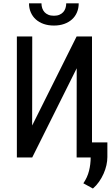

<svg xmlns="http://www.w3.org/2000/svg" viewBox="-20 -925 651 1128"><path d="M430.2 -710.9H520.5V0H430.2L430.7 -523.9L169.4 0H79.1V-710.9H169.4L168.9 -187.5ZM442.4 -905.3Q442.4 -876.5 432.1 -852.3Q421.9 -828.1 402.8 -811Q383.8 -793.9 356.9 -784.4Q330.1 -774.9 296.9 -774.9Q263.2 -774.9 236.3 -784.4Q209.5 -793.9 190.4 -811Q171.4 -828.1 160.9 -852.3Q150.4 -876.5 150.4 -905.3H223.6Q223.6 -890.6 228 -877.2Q232.4 -863.8 241.2 -854Q250 -844.2 263.7 -838.4Q277.3 -832.5 296.9 -832.5Q315.9 -832.5 329.3 -838.4Q342.8 -844.2 351.6 -854Q360.4 -863.8 364.7 -877.2Q369.1 -890.6 369.1 -905.3ZM610.8 -2.4Q610.8 20.5 605.2 45.7Q599.6 70.8 588.6 95.5Q577.6 120.1 562 142.6Q546.4 165 525.9 182.6L469.7 151.9Q493.2 117.7 502.9 79.1Q512.7 40.5 512.7 -1V-88.4H610.8Z"/></svg>

Font: Roboto Mono
Style: Regular
Weight: 400
Designer: Google
Version: Version 2.000985; 2015; ttfautohint (v1.3)